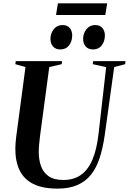

<svg xmlns="http://www.w3.org/2000/svg" viewBox="-20 -1104 761 1134"><path d="M654.5 -708 598.5 -305.5Q587.5 -229 568.2 -170.2Q549 -111.5 516.8 -71.5Q484.5 -31.5 436.2 -10.8Q388 10 320 10Q232 10 177 -17.5Q122 -45 96.2 -97.5Q70.5 -150 70.5 -225Q70.5 -242.5 72 -260.8Q73.5 -279 76 -298.5L130.5 -708L70.5 -725L73 -743H346.5L344.5 -725L271 -708L216.5 -301.5Q213.5 -276 211.2 -252Q209 -228 209 -205.5Q209 -160 222.2 -122.8Q235.5 -85.5 267.2 -63.2Q299 -41 354.5 -41Q414.5 -41 457 -70.2Q499.5 -99.5 525.8 -160.8Q552 -222 562.5 -317.5L607 -707.5L527.5 -725L530 -743H721L719.5 -725ZM336 -812Q309 -812 293.5 -829Q278 -846 278 -874.5Q278 -907 297.5 -931.5Q317 -956 348.5 -956Q378.5 -956 392.5 -938Q406.5 -920 406.5 -895Q406.5 -860.5 388 -836.2Q369.5 -812 336 -812ZM529 -812Q502 -812 486.5 -829Q471 -846 471 -874.5Q471 -907 490.5 -931.5Q510 -956 541.5 -956Q571.5 -956 585.5 -938Q599.5 -920 599.5 -895Q599.5 -860.5 581 -836.2Q562.5 -812 529 -812ZM322 -1084.5H613L602 -1015.5H311Z"/></svg>

Font: Merriweather 144pt SemiBold
Style: Italic
Weight: 600
Italic angle: -7.8°
Version: Version 2.101